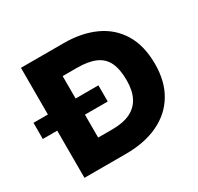

<svg xmlns="http://www.w3.org/2000/svg" viewBox="-149 -879 1093 1058"><g transform="rotate(-30 397.5 -350.0)"><path d="M10.1 -300.2V-403H423.2V-300.2ZM101.8 0V-700H373.7Q487.1 -700 572.3 -661Q657.6 -622 705 -544Q752.5 -466 752.5 -349Q752.5 -238.5 705.5 -160.3Q658.5 -82 571.6 -41Q484.6 0 365.7 0ZM278.1 -154.4H368.2Q437.8 -154.4 482.7 -176.2Q527.6 -198 549.9 -241.2Q572.3 -284.3 572.3 -349Q572.3 -420.6 551.2 -463.8Q530.1 -506.9 485 -526.3Q439.8 -545.6 368.2 -545.6H278.1Z"/></g></svg>

Font: REM Medium
Style: Regular
Weight: 500
Designer: Octavio Pardo
Foundry: Ashler Design
Version: Version 1.005;gftools[0.9.28]